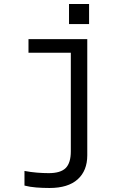

<svg xmlns="http://www.w3.org/2000/svg" viewBox="-20 -719 658 957"><path d="M333 35V-456H122V-524H415V55Q415 132 367 175Q319 218 227 218Q193 218 161 215.5Q129 213 102 206V133Q133 139 164.5 141.5Q196 144 223 144Q282 144 307.5 118.5Q333 93 333 35ZM324 -599V-699H424V-599Z"/></svg>

Font: Fragment Mono
Style: Regular
Weight: 400
Monospace: yes
Designer: Wei Huang based on Nimbus Sans by URW Studio, based on Helvetica by Max Miedinger.
Foundry: Wei Huang
Version: Version 1.021; ttfautohint (v1.8.4.7-5d5b)